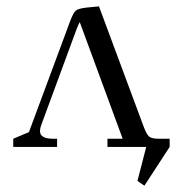

<svg xmlns="http://www.w3.org/2000/svg" viewBox="-20 -466 577 609"><path d="M22 0V-25.9L71.8 -46.9L202.1 -397.9Q211.9 -424.3 219.7 -431.6Q227.5 -439 253.9 -441.9L293.9 -445.8L435.1 -65.9Q444.3 -41 452.4 -33.4Q460.4 -25.9 483.9 -25.9H518.1V0L438 123L416 107.9L443.8 0H320.8V-25.9H369.1L232.9 -396Q229.5 -390.6 223.1 -374L109.9 -66.9Q106.9 -58.1 106.9 -49.8Q106.9 -25.9 148.9 -25.9H161.1V0Z"/></svg>

Font: Dihjauti S
Style: Regular
Weight: 400
Designer: T. Christopher White
Version: Version 3.0.0